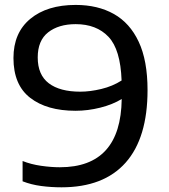

<svg xmlns="http://www.w3.org/2000/svg" viewBox="-20 -770 702 799"><path d="M295 -749.5Q386.5 -749.5 453.5 -712Q520.5 -674.5 557.2 -596.2Q594 -518 594 -395Q594 -196 502.8 -93.2Q411.5 9.5 236 9.5Q192.5 9.5 151.2 4Q110 -1.5 74 -15.5V-100Q109 -86 151 -80Q193 -74 229 -74Q483 -74 486.5 -358Q449 -335 397.2 -322Q345.5 -309 294.5 -309Q175 -309 105.5 -363Q36 -417 36 -528.5Q36 -633.5 106 -691.5Q176 -749.5 295 -749.5ZM314 -388.5Q355 -388.5 401.8 -399.8Q448.5 -411 486 -435Q481.5 -564 431.5 -616.8Q381.5 -669.5 295 -669.5Q224 -669.5 180.5 -635.5Q137 -601.5 137 -531Q137 -458.5 183 -423.5Q229 -388.5 314 -388.5Z"/></svg>

Font: Encode Sans Expanded Medium
Style: Regular
Weight: 500
Width: 7
Designer: Multiple Designers
Foundry: Impallari Type
Version: Version 3.000; ttfautohint (v1.8.3) -l 8 -r 50 -G 200 -x 14 